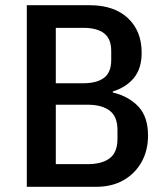

<svg xmlns="http://www.w3.org/2000/svg" viewBox="-20 -718 640 738"><path d="M83 0V-698H323.5Q418.5 -698 471.5 -648.5Q524.5 -599 524.5 -515.5Q524.5 -454.5 494.5 -418.2Q464.5 -382 413.5 -366.5V-362.5Q474.5 -348 511.8 -308.5Q549 -269 549 -197Q549 -139.5 524 -95Q499 -50.5 454.5 -25.2Q410 0 350.5 0ZM194.5 -398H300Q352.5 -398 380 -419Q407.5 -440 407.5 -487V-522Q407.5 -569 380 -590Q352.5 -611 300 -611H194.5ZM194.5 -87H316Q372 -87 401.8 -109.8Q431.5 -132.5 431.5 -183.5V-219Q431.5 -269.5 401.8 -292.5Q372 -315.5 316 -315.5H194.5Z"/></svg>

Font: Lilex Medium
Style: Regular
Weight: 500
Designer: Mike Abbink, Paul van der Laan, Pieter van Rosmalen, Mikhael Khrustik
Foundry: Mikhael Khrustik
Version: Version 1.100